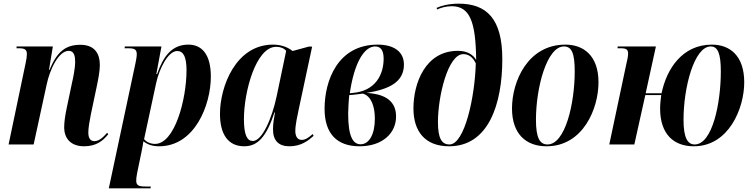

<svg xmlns="http://www.w3.org/2000/svg" viewBox="-20 -790 4116 1050"><path d="M440 10C505 10 543 -19 572 -56L566 -64C548 -44 525 -18 496 -18C475 -18 463 -34 463 -65C463 -94 470 -127 477 -165L509 -317C517 -355 526 -400 526 -435C526 -495 499 -545 420 -545C342 -545 293 -511 251 -408H248L269 -536H71L70 -526H85C120 -526 127 -515 127 -493C127 -481 124 -462 120 -444L27 0H164L235 -327C252 -409 300 -512 356 -512C387 -512 391 -479 391 -452C391 -417 380 -363 374 -338L346 -205C336 -158 331 -122 331 -94C331 -30 370 10 440 10Z M721 -445 575 240H803L805 230H778C740 230 725 225 725 198C725 188 726 176 730 156L755 35C759 14 762 1 764 -17C786 -1 810 10 850 10C1046 10 1133 -217 1133 -371C1133 -493 1084 -546 1010 -546C920 -546 873 -482 839 -385H835L863 -536H663L661 -526H682C720 -526 728 -517 728 -491C728 -482 725 -465 721 -445ZM828 -3C801 -3 779 -15 768 -29L834 -336C851 -414 899 -511 949 -511C982 -511 1000 -481 1000 -406C1000 -245 935 -3 828 -3Z M1316 10C1391 10 1438 -45 1481 -175H1484C1478 -142 1473 -115 1473 -82C1473 -19 1506 10 1563 10C1627 10 1666 -21 1695 -47L1690 -57C1670 -39 1651 -25 1630 -25C1608 -25 1595 -42 1595 -75C1595 -106 1607 -161 1613 -189L1687 -535H1668L1580 -511C1558 -529 1522 -546 1473 -546C1269 -546 1183 -316 1183 -167C1183 -59 1225 10 1316 10ZM1363 -19C1332 -19 1314 -50 1314 -139C1314 -289 1380 -534 1490 -534C1511 -534 1531 -528 1545 -512L1493 -264C1467 -141 1413 -19 1363 -19Z M1946 10C2071 10 2146 -61 2146 -153C2146 -252 2064 -277 1985 -282C2110 -302 2189 -342 2189 -437C2189 -506 2136 -546 2045 -546C1827 -546 1755 -349 1755 -195C1755 -60 1822 10 1946 10ZM1911 -282 1893 -280C1916 -440 1969 -536 2032 -536C2065 -536 2078 -510 2078 -469C2078 -383 2034 -293 1911 -282ZM1952 -1C1913 -1 1884 -38 1884 -168C1884 -185 1887 -246 1890 -270C1913 -271 1947 -276 1964 -278C2008 -266 2030 -212 2030 -141C2030 -54 1998 -1 1952 -1Z M2436 10C2651 10 2727 -219 2727 -467C2727 -688 2641 -770 2488 -770C2432 -770 2389 -757 2368 -747L2370 -738C2389 -747 2418 -756 2450 -756C2549 -756 2582 -672 2584 -462C2568 -491 2535 -512 2484 -512C2306 -512 2241 -335 2241 -197C2241 -72 2304 10 2436 10ZM2438 0C2395 0 2375 -34 2375 -123C2375 -262 2429 -494 2514 -494C2542 -494 2566 -478 2582 -443C2577 -259 2521 0 2438 0Z M2969 10C3168 10 3253 -195 3253 -340C3253 -486 3171 -546 3072 -546C2867 -546 2780 -346 2780 -197C2780 -58 2856 10 2969 10ZM2974 0C2932 0 2911 -36 2911 -135C2911 -312 2971 -536 3064 -536C3108 -536 3123 -496 3123 -399C3123 -226 3072 0 2974 0Z M3774 10C3966 10 4050 -198 4050 -340C4050 -486 3971 -546 3873 -546C3711 -546 3625 -412 3598 -280H3511L3567 -536H3358L3357 -526H3375C3405 -526 3415 -519 3415 -497C3415 -481 3410 -460 3404 -434L3312 0H3449L3509 -270H3596C3593 -246 3590 -220 3590 -196C3590 -58 3663 10 3774 10ZM3779 0C3740 0 3718 -37 3718 -135C3718 -311 3776 -536 3867 -536C3906 -536 3922 -496 3922 -399C3922 -226 3876 0 3779 0Z"/></svg>

Font: Noto Serif Display Condensed
Style: Bold Italic
Weight: 700
Width: 3
Italic angle: -12°
Designer: Monotype Design Team
Foundry: Monotype Imaging Inc.
Version: Version 2.009